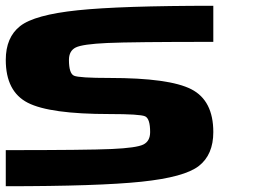

<svg xmlns="http://www.w3.org/2000/svg" viewBox="-20 -645 884 665"><path d="M0 -125Q281.2 -125 367.2 -128.9Q453.1 -132.8 476.6 -144.5Q500 -156.2 500 -187.5Q500 -234.4 482.4 -242.2Q464.8 -250 359.4 -250Q152.3 -250 76.2 -289.1Q0 -328.1 0 -437.5Q0 -515.6 49.8 -554.7Q99.6 -593.8 249 -609.4Q398.4 -625 718.8 -625V-500Q437.5 -500 351.6 -496.1Q265.6 -492.2 242.2 -480.5Q218.8 -468.8 218.8 -437.5Q218.8 -390.6 236.3 -382.8Q253.9 -375 359.4 -375Q566.4 -375 642.6 -335.9Q718.8 -296.9 718.8 -187.5Q718.8 -109.4 668.9 -70.3Q619.1 -31.2 469.7 -15.6Q320.3 0 0 0Z"/></svg>

Font: CraftyPE
Style: Regular
Weight: 400
Designer: Erek Butcher
Foundry: Haunted Coop
Version: Version 0.018;April 4, 2024;FontCreator 15.0.0.2962 64-bit